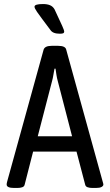

<svg xmlns="http://www.w3.org/2000/svg" viewBox="-20 -929 545 951"><path d="M50 2Q13 2 13 -15Q13 -18 13.5 -21Q14 -24 15 -28L196 -683Q202 -702 236 -702H268Q304 -702 308 -683L489 -28Q490 -24 491 -21Q492 -18 492 -15Q492 -8 483 -3Q474 2 455 2H438Q424 2 414 -1.5Q404 -5 402 -14L359 -178H144L102 -14Q100 -5 90 -1.5Q80 2 66 2ZM167 -254H337L266 -528Q262 -542 259.5 -558.5Q257 -575 255 -589H250Q247 -575 244.5 -558.5Q242 -542 238 -528ZM277 -762Q259 -762 247.5 -766.5Q236 -771 230 -780Q203 -816 187 -837.5Q171 -859 163.5 -870Q156 -881 153.5 -886.5Q151 -892 151 -896Q151 -909 193 -909Q214 -909 228 -903Q242 -897 250 -883Q278 -823 288 -801Q298 -779 298 -772Q298 -767 293.5 -764.5Q289 -762 277 -762Z"/></svg>

Font: Asap Condensed VF Beta
Style: Regular
Weight: 400
Designer: Pablo Cosgaya
Foundry: Omnibus-Type
Version: Version 1.008